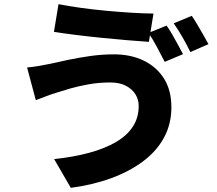

<svg xmlns="http://www.w3.org/2000/svg" viewBox="-20 -835 1040 922"><path d="M646 -326Q646 -357 630.5 -382Q615 -407 585 -423Q555 -439 509 -439Q455 -439 405 -430Q355 -421 315.5 -409.5Q276 -398 252 -390Q230 -384 202 -373Q174 -362 152 -354L110 -511Q136 -513 167.5 -518.5Q199 -524 223 -529Q261 -538 309.5 -548Q358 -558 413.5 -566Q469 -574 527 -574Q609 -574 671 -543.5Q733 -513 768 -457Q803 -401 803 -320Q803 -240 768 -175Q733 -110 668 -61Q603 -12 514.5 20.5Q426 53 320 67L240 -71Q334 -81 409 -101.5Q484 -122 537 -153Q590 -184 618 -227Q646 -270 646 -326ZM261 -815Q306 -806 367 -797.5Q428 -789 493.5 -783Q559 -777 618 -773.5Q677 -770 717 -770L695 -634Q651 -637 591 -642Q531 -647 466.5 -653.5Q402 -660 342.5 -667.5Q283 -675 239 -682ZM780 -712Q793 -694 807.5 -669Q822 -644 835.5 -618.5Q849 -593 859 -575L771 -538Q755 -569 734 -608.5Q713 -648 693 -677ZM901 -759Q914 -740 929 -714.5Q944 -689 958 -664.5Q972 -640 981 -623L894 -585Q879 -617 856.5 -656Q834 -695 814 -723Z"/></svg>

Font: Noto Sans KR ExtraBold
Style: Regular
Weight: 800
Designer: Ryoko NISHIZUKA  (kana, bopomofo & ideographs); Paul D. Hunt (Latin, Greek & Cyrillic); Sandoll Communications , Soo-you
Foundry: Adobe
Version: Version 2.004-H2;hotconv 1.0.118;makeotfexe 2.5.65603